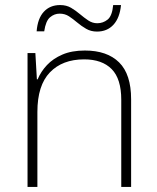

<svg xmlns="http://www.w3.org/2000/svg" viewBox="-20 -740 622 760"><path d="M316 -540Q404 -540 451.5 -493Q499 -446 499 -347V0H460V-345Q460 -428 422 -466.5Q384 -505 313 -505Q227 -505 177.5 -453.5Q128 -402 128 -297V0H89V-530H120L126 -426H129Q142 -457 166 -482.5Q190 -508 227 -524Q264 -540 316 -540ZM125 -616Q129 -667 153.5 -693.5Q178 -720 218 -720Q243 -720 261.5 -709Q280 -698 296.5 -684Q313 -670 329.5 -659Q346 -648 365 -648Q388 -648 406 -662.5Q424 -677 428 -720H459Q454 -669 429 -642Q404 -615 364 -615Q340 -615 321 -626Q302 -637 285.5 -651Q269 -665 253 -675.5Q237 -686 216 -686Q195 -686 178 -671.5Q161 -657 155 -616Z"/></svg>

Font: Noto Sans Cham ExtraLight
Style: Regular
Weight: 250
Version: Version 2.002